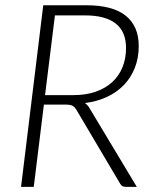

<svg xmlns="http://www.w3.org/2000/svg" viewBox="-20 -728 604 748"><path d="M151 -320.5 111.5 0H62L148.5 -707.5H316.5Q419 -707.5 469.8 -666.8Q520.5 -626 520.5 -548.5Q520.5 -502.5 505.5 -464.2Q490.5 -426 463 -397.2Q435.5 -368.5 396.8 -350.5Q358 -332.5 311 -326.5Q321.5 -319 328.5 -307L513 0H470.5Q462.5 0 457.2 -2.8Q452 -5.5 448 -12.5L277.5 -300.5Q270.5 -311.5 262.2 -316Q254 -320.5 235.5 -320.5ZM194 -668 155.5 -357.5H267Q314.5 -357.5 352.2 -370.5Q390 -383.5 416.5 -407.5Q443 -431.5 457 -465.5Q471 -499.5 471 -541Q471 -605 430.5 -636.5Q390 -668 312 -668Z"/></svg>

Font: Lato Light
Style: Italic
Weight: 300
Italic angle: -7°
Designer: Lukasz Dziedzic
Foundry: tyPoland Lukasz Dziedzic
Version: Version 2.007; 2014-02-27